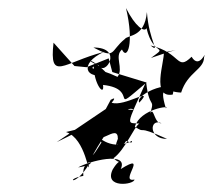

<svg xmlns="http://www.w3.org/2000/svg" viewBox="-20 -936 529 477"><path d="M195 -769 250 -791 259 -757 344 -731C245 -647 330 -715 236 -725C240 -694 213 -728 213 -771C201 -762 219 -770 272 -745C288 -767 263 -796 283 -813C296 -785 314 -828 293 -916C316 -870 339 -855 344 -866C361 -793 401 -826 355 -792C439 -821 427 -812 387 -806C389 -783 355 -692 409 -701C424 -747 313 -703 326 -681C366 -724 289 -669 257 -681C249 -671 277 -701 255 -688L202 -589C238 -579 285 -643 270 -569C321 -584 278 -635 267 -571C283 -605 309 -571 308 -586C249 -555 215 -613 232 -582C204 -537 202 -536 218 -599C201 -588 196 -581 209 -548C242 -608 294 -681 312 -663L244 -666L121 -583C207 -624 183 -618 144 -608C194 -592 201 -492 201 -528C166 -469 139 -491 187 -499C182 -551 239 -530 174 -520C199 -535 301 -562 280 -516C352 -561 274 -481 314 -490C314 -477 237 -467 260 -515C283 -553 285 -520 262 -543C291 -564 313 -621 326 -629C295 -632 291 -618 343 -733C351 -654 370 -704 347 -636C362 -692 360 -627 381 -630C351 -643 349 -590 395 -591C311 -629 347 -601 315 -621C328 -666 407 -675 392 -667C373 -731 396 -707 430 -706C446 -757 487 -763 487 -794C494 -816 476 -761 456 -795C418 -758 431 -805 354 -823C380 -802 350 -834 345 -906C339 -842 298 -850 290 -839C253 -809 268 -788 212 -818C289 -818 240 -744 225 -774C188 -787 206 -796 247 -752C192 -736 175 -778 238 -807C137 -781 102 -731 113 -830L165 -772Z"/></svg>

Font: Hussar Lance
Style: ExBdObl
Weight: 700
Foundry: Cannot Into Space Fonts, PlusOne Fonts
Version: Version 2.270